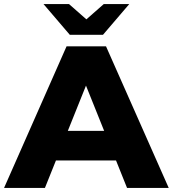

<svg xmlns="http://www.w3.org/2000/svg" viewBox="-34 -929 854 949"><path d="M-14 0 295 -700H490L800 0H594L352 -603H430L188 0ZM155 -136 206 -282H548L599 -136ZM311 -757 181 -909H307L448 -785H338L479 -909H605L475 -757Z"/></svg>

Font: Montserrat Thin ExtraBold
Style: Regular
Weight: 800
Version: Version 9.000